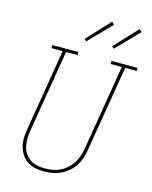

<svg xmlns="http://www.w3.org/2000/svg" viewBox="-139 -1051 906 1148"><g transform="rotate(15 313.5 -477.0)"><path d="M246 8Q218 8 191.5 2.5Q165 -3 143.5 -17.5Q122 -32 107.5 -53.5Q93 -75 86 -100.5Q79 -126 79.5 -153.5Q80 -181 85 -208L169 -716H100V-735H261V-716H190L105 -205Q101 -181 100.5 -156.5Q100 -132 105.5 -109Q111 -86 123.5 -66.5Q136 -47 155 -34Q174 -21 198 -16Q222 -11 246 -11Q270 -11 293.5 -15Q317 -19 339.5 -29.5Q362 -40 381 -57Q400 -74 413.5 -94.5Q427 -115 435 -138Q443 -161 447 -185L535 -716H466V-735H627V-716H556L467 -182Q463 -156 454.5 -131Q446 -106 431 -83Q416 -60 394.5 -42Q373 -24 348.5 -12.5Q324 -1 298 3.5Q272 8 246 8Q246 8 246 8Q246 8 246 8ZM460 -809 447 -821 579 -962 595 -948ZM290 -809 277 -821 409 -962 425 -948Z"/></g></svg>

Font: Iosevka Curly Slab ThExObl
Style: Regular
Weight: 100
Width: 7
Italic angle: -9°
Monospace: yes
Designer: Belleve Invis
Foundry: Belleve Invis
Version: Version 11.1.0; ttfautohint (v1.8.3)